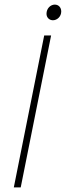

<svg xmlns="http://www.w3.org/2000/svg" viewBox="-20 -814 286 834"><path d="M40 0H70L202 -660H172ZM210 -726C228 -726 246 -742 246 -764C246 -782 234 -794 218 -794C200 -794 182 -778 182 -754C182 -738 194 -726 210 -726Z"/></svg>

Font: Source Sans Pro ExtraLight
Style: Italic
Weight: 200
Italic angle: -11°
Designer: Paul D. Hunt
Foundry: Adobe Systems Incorporated
Version: Version 3.006;hotconv 1.0.111;makeotfexe 2.5.65597